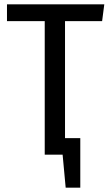

<svg xmlns="http://www.w3.org/2000/svg" viewBox="-20 -709 504 880"><path d="M278 -612V-76H348V151H281L267 0H185V-612H12V-689H458L448 -612Z"/></svg>

Font: Fira Sans Condensed
Style: Regular
Weight: 400
Width: 3
Designer: bBox Type GmbH & Carrois Corporate GbR & Edenspiekermann AG
Foundry: bBox Type GmbH & Carrois Corporate GbR & Edenspiekermann AG
Version: Version 4.301